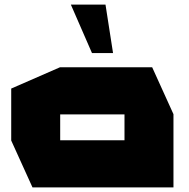

<svg xmlns="http://www.w3.org/2000/svg" viewBox="-20 -819 824 839"><path d="M243 -319V-525H645L738 -320V-319ZM122 0 29 -205V-206H524V0ZM29 -206V-432L242 -525H243V-206ZM524 0V-319H738V0ZM382 -587 290 -798V-799H441L474 -587Z"/></svg>

Font: Foldit ExtraBold
Style: Regular
Weight: 800
Version: Version 1.003